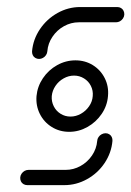

<svg xmlns="http://www.w3.org/2000/svg" viewBox="-20 -539 382 559"><path d="M250 -259.3Q251.5 -275.2 244.6 -288.9Q237.8 -302.6 224.6 -310.7Q211.5 -318.9 195.6 -318.9Q179.6 -318.9 165.2 -310.7Q150.7 -302.6 141.5 -288.9Q132.2 -275.2 130.7 -259.3Q129.6 -243.3 136.5 -229.6Q143.3 -215.9 156.3 -207.8Q169.3 -199.6 185.2 -199.6Q201.1 -199.6 215.6 -207.8Q230 -215.9 239.4 -229.6Q248.9 -243.3 250 -259.3ZM86.3 -259.3Q88.9 -287.4 105 -311.3Q121.1 -335.2 146.3 -349.3Q171.5 -363.3 199.6 -363.3Q227.8 -363.3 250.4 -349.3Q273 -335.2 285 -311.3Q297 -287.4 294.4 -259.3Q292.2 -231.1 275.9 -207.2Q259.6 -183.3 234.6 -169.3Q209.6 -155.2 181.5 -155.2Q153.3 -155.2 130.7 -169.3Q108.1 -183.3 96.1 -207.2Q84.1 -231.1 86.3 -259.3ZM287.4 -151.1Q293.3 -151.1 298.1 -148.1Q303 -145.2 305.4 -140Q307.8 -134.8 307.4 -128.9Q304.4 -94.1 284.6 -64.4Q264.8 -34.8 233.5 -17.4Q202.2 0 167.4 0H59.3Q53.3 0 48.3 -3Q43.3 -5.9 40.9 -11.1Q38.5 -16.3 38.9 -22.2Q39.3 -28.1 42.8 -33.3Q46.3 -38.5 51.7 -41.5Q57 -44.4 63 -44.4H171.1Q194.1 -44.4 214.4 -55.7Q234.8 -67 248 -86.5Q261.1 -105.9 263 -128.9Q263.3 -134.8 266.9 -140Q270.4 -145.2 275.9 -148.1Q281.5 -151.1 287.4 -151.1ZM93.7 -367.4Q87.8 -367.4 82.8 -370.4Q77.8 -373.3 75.4 -378.5Q73 -383.7 73.3 -389.6Q76.3 -424.4 96.3 -454.1Q116.3 -483.7 147.4 -501.1Q178.5 -518.5 213.3 -518.5H321.5Q327.4 -518.5 332.4 -515.6Q337.4 -512.6 339.8 -507.4Q342.2 -502.2 341.9 -496.3Q341.5 -490.4 338 -485.2Q334.4 -480 329.1 -477Q323.7 -474.1 317.8 -474.1H209.6Q186.7 -474.1 166.3 -462.8Q145.9 -451.5 132.8 -432Q119.6 -412.6 117.8 -389.6Q117.4 -383.7 113.9 -378.5Q110.4 -373.3 105 -370.4Q99.6 -367.4 93.7 -367.4Z"/></svg>

Font: 26F Galaxy Sans Oblique
Style: Regular
Weight: 400
Italic angle: -5°
Designer: C₂₉H₂₅N₃O₅
Version: Version 1.200;FEAKit 1.0